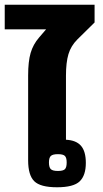

<svg xmlns="http://www.w3.org/2000/svg" viewBox="-38 -777 437 812"><path d="M81 -99V-458Q81 -517 91.5 -553Q102 -589 127 -618L157 -653H-18V-757H362V-682L289 -610Q262 -583 251.5 -548Q241 -513 241 -457V-186Q284 -184 304.5 -160.5Q325 -137 325 -88Q325 -35 299 -10Q273 15 203 15Q133 15 107 -10.5Q81 -36 81 -99ZM244 -90Q244 -110 236.5 -117.5Q229 -125 207 -125Q185 -125 177 -117.5Q169 -110 169 -90Q169 -69 177 -61.5Q185 -54 207 -54Q229 -54 236.5 -61.5Q244 -69 244 -90Z"/></svg>

Font: Pridi SemiBold
Style: Regular
Weight: 600
Designer: Katatrad Team
Foundry: CadsonDemak
Version: Version 1.001